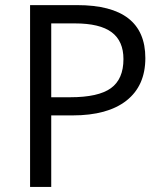

<svg xmlns="http://www.w3.org/2000/svg" viewBox="-20 -734 642 754"><path d="M550.8 -505.9Q550.8 -397.5 476.8 -339.1Q402.8 -280.8 265.1 -280.8H181.2V0H98.1V-713.9H283.2Q550.8 -713.9 550.8 -505.9ZM181.2 -352.1H255.9Q366.2 -352.1 415.5 -387.7Q464.8 -423.3 464.8 -502Q464.8 -572.8 418.5 -607.4Q372.1 -642.1 273.9 -642.1H181.2Z"/></svg>

Font: f06252833
Style: Regular
Weight: 400
Foundry: Ascender Corporation
Version: Version 1.10